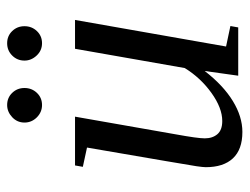

<svg xmlns="http://www.w3.org/2000/svg" viewBox="-101 -589 702 540"><g transform="rotate(-90 250.0 -319.0)"><path d="M130.9 -94.2Q130.9 -72.3 142.6 -58.6Q154.3 -44.9 179.7 -44.9Q216.3 -44.9 258.8 -75.4Q301.3 -106 328.6 -150.4L382.8 -459H463.9L389.2 -34.2L446.8 -22L442.9 0H307.1L320.3 -94.2Q279.8 -42 235.8 -15.1Q191.9 11.7 148.9 11.7Q99.6 11.7 74.7 -14.9Q49.8 -41.5 49.8 -91.3Q49.8 -98.6 52.5 -117.4Q55.2 -136.2 105 -425.3L50.8 -437L54.7 -459H191.9L142.1 -175.3Q130.9 -113.8 130.9 -94.2ZM446.3 -601.1Q446.3 -580.6 432.6 -566.2Q418.9 -551.8 398.4 -551.8Q377.9 -551.8 363.8 -566.9Q349.6 -582 349.6 -601.1Q349.6 -621.6 363.8 -635.7Q377.9 -649.9 398.4 -649.9Q418.9 -649.9 432.6 -635.7Q446.3 -621.6 446.3 -601.1ZM272.5 -601.1Q272.5 -580.6 258.8 -566.2Q245.1 -551.8 224.6 -551.8Q204.6 -551.8 189.9 -566.4Q175.3 -581.1 175.3 -601.1Q175.3 -621.6 190.4 -635.7Q205.6 -649.9 224.6 -649.9Q245.1 -649.9 258.8 -635.7Q272.5 -621.6 272.5 -601.1Z"/></g></svg>

Font: Liberation Serif
Style: Italic
Weight: 400
Italic angle: -16.333°
Designer: Steve Matteson
Foundry: Ascender Corporation
Version: Version 2.1.5